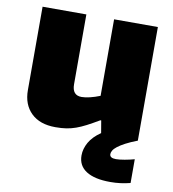

<svg xmlns="http://www.w3.org/2000/svg" viewBox="-84 -614 816 907"><g transform="rotate(10 324.0 -160.0)"><path d="M205 10Q130 10 88.5 -30.5Q47 -71 47 -140V-540H257V-205Q257 -152 302 -152Q319 -152 342 -157.5Q365 -163 390 -173V-540H600V5Q566 18 543.5 30Q521 42 507.5 52.5Q494 63 488.5 72.5Q483 82 483 90Q483 109 513 109Q529 109 554.5 104.5Q580 100 601 94V208Q577 214 554 217Q531 220 505 220Q430 220 390 194.5Q350 169 350 120Q350 88 367.5 57Q385 26 423 0L413 -59H409Q375 -39 350 -26Q325 -13 302.5 -5Q280 3 257.5 6.5Q235 10 205 10Z"/></g></svg>

Font: Encode Sans Narrow
Style: Black
Weight: 900
Designer: Pablo Impallari, Andres Torresi
Foundry: Pablo Impallari, Andres Torresi
Version: Version 1.000; ttfautohint (v1.00) -l 8 -r 50 -G 200 -x 14 -